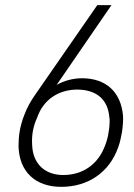

<svg xmlns="http://www.w3.org/2000/svg" viewBox="-20 -720 522 746"><path d="M458 -270C450 -361 394 -416 298 -416C266 -416 229 -407 200 -390L413 -700H358L116 -351C98 -325 85 -302 74 -272C66 -252 59 -227 56 -207C53 -189 52 -168 52 -151C55 -54 116 6 218 6C323 6 405 -51 439 -147C446 -165 451 -190 454 -207C458 -233 459 -259 458 -270ZM388 -154C362 -83 303 -40 226 -40C154 -40 108 -84 105 -155C104 -170 104 -187 107 -207C111 -230 118 -250 124 -262C149 -336 211 -372 281 -372C358 -371 400 -331 405 -263C406 -260 406 -255 406 -249C406 -238 405 -222 402 -207C400 -189 394 -169 388 -154Z"/></svg>

Font: Arthouse Owned Light
Style: Italic
Weight: 300
Italic angle: -10°
Designer: Jeremy Tribby
Foundry: Tribby Type
Version: Version 1.000;PS 001.000;hotconv 1.0.88;makeotf.lib2.5.64775